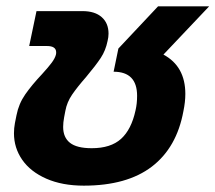

<svg xmlns="http://www.w3.org/2000/svg" viewBox="-20 -570 679 605"><path d="M24 -150Q24 -166 27 -182L32 -207Q39 -243 59.5 -272.5Q80 -302 113 -337Q133 -359 143 -372.5Q153 -386 156 -397Q157 -400 157 -405Q157 -425 128 -425H72L95 -535H240Q279 -535 300.5 -516Q322 -497 322 -464Q322 -453 319 -441Q313 -411 297.5 -387.5Q282 -364 251 -327Q223 -295 207 -271.5Q191 -248 186 -221L182 -200Q179 -184 179 -170Q179 -137 200.5 -120Q222 -103 269 -103Q329 -103 361.5 -132.5Q394 -162 407 -222Q412 -243 412 -268Q412 -344 338 -344L353 -417L478 -550H639L495 -398Q564 -361 564 -274Q564 -249 558 -220Q537 -105 458.5 -45Q380 15 244 15Q176 15 126 -7Q76 -29 50 -66.5Q24 -104 24 -150Z"/></svg>

Font: Prompt Semibold
Style: Italic
Weight: 600
Italic angle: -12°
Designer: Katatrad Team
Foundry: CadsonDemak
Version: Version 1.000